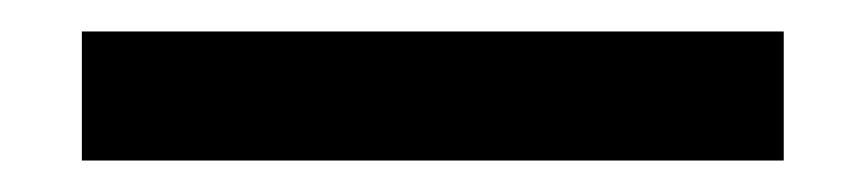

<svg xmlns="http://www.w3.org/2000/svg" viewBox="-20 -356 550 122"><path d="M32 -254H478V-336H32Z"/></svg>

Font: Charger Sport
Style: SeBd
Weight: 600
Designer: Jasper
Foundry: Cannot Into Space Fonts
Version: Version 1.1